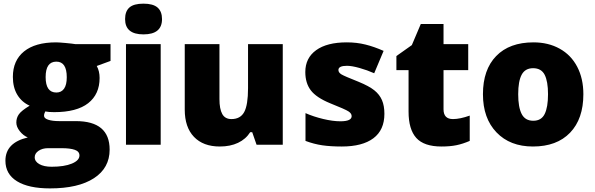

<svg xmlns="http://www.w3.org/2000/svg" viewBox="-20 -796 3271 1056"><path d="M587.9 -553.2V-460.9L512.2 -433.1Q527.8 -404.8 527.8 -367.2Q527.8 -277.8 465.1 -228.5Q402.3 -179.2 277.8 -179.2Q247.1 -179.2 229 -183.1Q222.2 -170.4 222.2 -159.2Q222.2 -145 245.1 -137.5Q268.1 -129.9 305.2 -129.9H397Q583 -129.9 583 26.9Q583 127.9 496.8 184.1Q410.6 240.2 254.9 240.2Q137.2 240.2 73.5 200.9Q9.8 161.6 9.8 87.9Q9.8 -11.2 132.8 -40Q107.4 -50.8 88.6 -74.7Q69.8 -98.6 69.8 -122.1Q69.8 -147.9 84 -167.7Q98.1 -187.5 143.1 -214.8Q100.1 -233.9 75.4 -274.4Q50.8 -314.9 50.8 -373Q50.8 -463.4 112.3 -513.2Q173.8 -563 288.1 -563Q303.2 -563 340.3 -559.6Q377.4 -556.2 395 -553.2ZM170.9 68.8Q170.9 92.3 196.3 106.7Q221.7 121.1 264.2 121.1Q333.5 121.1 375.2 103.8Q417 86.4 417 59.1Q417 37.1 391.6 28.1Q366.2 19 318.8 19H244.1Q213.4 19 192.1 33.4Q170.9 47.9 170.9 68.8ZM231 -372.1Q231 -287.1 290 -287.1Q317.4 -287.1 332.3 -308.1Q347.2 -329.1 347.2 -371.1Q347.2 -457 290 -457Q231 -457 231 -372.1Z M863.8 0H672.9V-553.2H863.8ZM668 -690.9Q668 -733.9 691.9 -754.9Q715.8 -775.9 769 -775.9Q822.3 -775.9 846.7 -754.4Q871.1 -732.9 871.1 -690.9Q871.1 -606.9 769 -606.9Q668 -606.9 668 -690.9Z M1391.1 0 1367.2 -68.8H1356Q1332 -30.8 1289.3 -10.5Q1246.6 9.8 1189 9.8Q1097.7 9.8 1046.9 -43.2Q996.1 -96.2 996.1 -192.9V-553.2H1187V-251Q1187 -196.8 1202.4 -168.9Q1217.8 -141.1 1252.9 -141.1Q1302.2 -141.1 1323.2 -179.9Q1344.2 -218.8 1344.2 -311V-553.2H1535.2V0Z M2094.2 -169.9Q2094.2 -81.1 2033.7 -35.6Q1973.1 9.8 1859.9 9.8Q1798.3 9.8 1752.9 3.2Q1707.5 -3.4 1660.2 -21V-173.8Q1704.6 -154.3 1757.6 -141.6Q1810.5 -128.9 1852.1 -128.9Q1914.1 -128.9 1914.1 -157.2Q1914.1 -171.9 1896.7 -183.3Q1879.4 -194.8 1795.9 -228Q1719.7 -259.3 1689.5 -299.1Q1659.2 -338.9 1659.2 -399.9Q1659.2 -477.1 1718.8 -520Q1778.3 -563 1887.2 -563Q1941.9 -563 1990 -551Q2038.1 -539.1 2089.8 -516.1L2038.1 -393.1Q2000 -410.2 1957.5 -422.1Q1915 -434.1 1888.2 -434.1Q1841.3 -434.1 1841.3 -411.1Q1841.3 -397 1857.7 -387Q1874 -377 1952.1 -346.2Q2010.3 -322.3 2038.8 -299.3Q2067.4 -276.4 2080.8 -245.4Q2094.2 -214.4 2094.2 -169.9Z M2471.2 -141.1Q2509.8 -141.1 2563.5 -160.2V-21Q2524.9 -4.4 2490 2.7Q2455.1 9.8 2408.2 9.8Q2312 9.8 2269.5 -37.4Q2227.1 -84.5 2227.1 -182.1V-410.2H2160.2V-487.8L2245.1 -547.9L2294.4 -664.1H2419.4V-553.2H2555.2V-410.2H2419.4V-194.8Q2419.4 -141.1 2471.2 -141.1Z M3188.5 -277.8Q3188.5 -142.1 3115.5 -66.2Q3042.5 9.8 2911.1 9.8Q2785.2 9.8 2710.7 -67.9Q2636.2 -145.5 2636.2 -277.8Q2636.2 -413.1 2709.2 -488Q2782.2 -563 2914.1 -563Q2995.6 -563 3058.1 -528.3Q3120.6 -493.7 3154.5 -429Q3188.5 -364.3 3188.5 -277.8ZM2830.1 -277.8Q2830.1 -206.5 2849.1 -169.2Q2868.2 -131.8 2913.1 -131.8Q2957.5 -131.8 2975.8 -169.2Q2994.1 -206.5 2994.1 -277.8Q2994.1 -348.6 2975.6 -384.8Q2957 -420.9 2912.1 -420.9Q2868.2 -420.9 2849.1 -385Q2830.1 -349.1 2830.1 -277.8Z"/></svg>

Font: OpenSansExtrabold
Style: Regular
Weight: 800
Foundry: Ascender Corporation
Version: Version 1.10